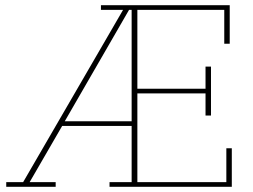

<svg xmlns="http://www.w3.org/2000/svg" viewBox="-20 -718 971 738"><path d="M4 -18H69L453 -680H368V-698H863V-550H842V-680H508V-377H770V-462H791V-274H770V-359H508V-18H850V-148H871V0H401V-18H486V-234H219L94 -18H194V0H4ZM229 -252H486V-680H476Z"/></svg>

Font: IBM Plex Serif Thin
Style: Regular
Weight: 100
Designer: Mike Abbink, Paul van der Laan, Pieter van Rosmalen
Foundry: Bold Monday
Version: Version 3.001